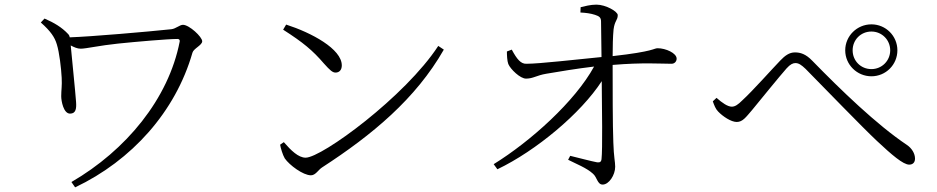

<svg xmlns="http://www.w3.org/2000/svg" viewBox="-20 -784 4040 828"><path d="M172 -704 156 -687C199 -649 216 -623 225 -593C236 -558 244 -489 246 -449C248 -414 244 -396 244 -369C244 -348 254 -294 282 -294C308 -294 310 -317 308 -345C305 -388 290 -533 285 -588C300 -580 314 -574 328 -574C351 -574 411 -588 489 -596C566 -604 705 -616 745 -616C753 -616 756 -612 755 -605C707 -358 524 -136 288 1L304 24C548 -92 737 -302 810 -557C815 -575 852 -589 852 -606C852 -625 796 -677 769 -677C755 -677 738 -660 719 -658C615 -647 372 -626 281 -623C280 -628 278 -633 274 -637C246 -667 213 -686 172 -704Z M1214 -678 1201 -656C1287 -601 1328 -567 1377 -510C1403 -481 1414 -471 1427 -471C1443 -471 1454 -482 1454 -502C1454 -573 1323 -643 1214 -678ZM1870 -586C1728 -368 1368 -104 1298 -104C1267 -104 1235 -135 1204 -171L1188 -160C1190 -147 1199 -116 1208 -101C1228 -72 1287 -28 1321 -28C1341 -28 1353 -52 1369 -62C1585 -202 1773 -358 1894 -570Z M2125 -54C2292 -134 2485 -295 2575 -434C2576 -315 2579 -141 2574 -97C2573 -87 2567 -82 2555 -84C2528 -89 2477 -103 2439 -112L2430 -95C2463 -78 2510 -60 2537 -35C2555 -20 2556 12 2579 12C2606 12 2633 -29 2633 -65C2633 -87 2627 -105 2625 -170C2622 -243 2622 -409 2622 -504C2752 -515 2830 -509 2876 -509C2889 -509 2898 -519 2898 -531C2898 -555 2851 -576 2816 -576C2799 -576 2802 -562 2622 -542C2622 -580 2623 -628 2626 -657C2631 -696 2644 -696 2644 -719C2644 -734 2593 -764 2552 -764C2526 -764 2501 -757 2484 -753L2483 -730C2506 -729 2528 -726 2546 -720C2564 -714 2572 -709 2572 -691L2574 -538C2469 -528 2308 -509 2250 -509C2226 -508 2209 -529 2187 -570L2166 -562C2166 -547 2167 -521 2172 -508C2181 -486 2224 -444 2249 -445C2279 -445 2294 -459 2336 -466C2389 -475 2466 -488 2542 -497C2460 -347 2269 -175 2109 -76Z M3625 -567C3625 -505 3676 -455 3738 -455C3800 -455 3850 -505 3850 -567C3850 -629 3800 -679 3738 -679C3676 -679 3625 -629 3625 -567ZM3657 -567C3657 -612 3692 -648 3738 -648C3783 -648 3819 -612 3819 -567C3819 -522 3783 -486 3738 -486C3692 -486 3657 -522 3657 -567ZM3054 -347C3060 -330 3066 -314 3077 -303C3097 -282 3133 -258 3157 -258C3183 -258 3197 -279 3223 -309C3260 -354 3341 -454 3372 -489C3388 -507 3400 -512 3410 -512C3424 -512 3435 -505 3454 -487C3534 -406 3698 -236 3762 -176C3826 -116 3875 -74 3901 -74C3917 -74 3926 -84 3926 -100C3926 -122 3912 -145 3891 -159C3761 -246 3606 -396 3483 -522C3455 -551 3432 -558 3408 -558C3384 -558 3365 -544 3345 -523C3311 -488 3226 -392 3181 -351C3163 -333 3150 -324 3136 -324C3118 -324 3095 -340 3070 -362Z"/></svg>

Font: Noto Serif HK Light
Style: Regular
Weight: 300
Designer: Ryoko NISHIZUKA 西塚涼子 (kana & ideographs); Frank Grießhammer (Latin, Greek & Cyrillic); Wenlong ZHANG 张文龙 (bopomofo); San
Foundry: Adobe
Version: Version 2.001;hotconv 1.1.0;makeotfexe 2.6.0